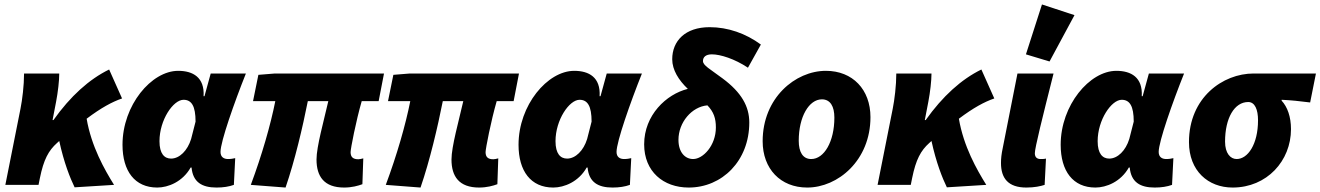

<svg xmlns="http://www.w3.org/2000/svg" viewBox="-20 -830 5928 862"><path d="M4 0H153L159 -30C176 -114 198 -154 236 -188C240 -191 243 -194 246 -197C267 -100 295 -30 315 11L492 0C449 -69 390 -173 369 -297C434 -346 484 -373 528 -388L470 -518C380 -474 296 -398 220 -291H216L232 -374C240 -416 246 -467 246 -500H88C88 -446 80 -382 72 -342Z M686 12C735 12 800 -14 836 -78H840C846 -12 887 12 952 12C982 12 1008 8 1030 0L1036 -120C1026 -118 1018 -116 1004 -116C986 -116 970 -124 970 -148C970 -194 1032 -370 1084 -500H926L898 -398H894C899 -483 846 -512 780 -512C660 -512 530 -358 530 -180C530 -62 585 12 686 12ZM748 -118C718 -118 696 -140 696 -196C696 -292 758 -382 804 -382C840 -382 858 -354 858 -284L838 -206C822 -154 786 -118 748 -118Z M1525 12C1560 12 1588 4 1607 -3L1611 -119C1602 -117 1596 -115 1589 -115C1567 -115 1554 -123 1554 -147C1554 -162 1578 -286 1604 -376H1680L1704 -500H1214L1140 -494L1116 -376H1216C1195 -270 1156 -134 1106 0L1262 12C1304 -110 1339 -260 1362 -376H1454C1434 -288 1401 -172 1401 -114C1401 -38 1435 12 1525 12Z M2131 12C2166 12 2194 4 2213 -3L2217 -119C2208 -117 2202 -115 2195 -115C2173 -115 2160 -123 2160 -147C2160 -162 2184 -286 2210 -376H2286L2310 -500H1820L1746 -494L1722 -376H1822C1801 -270 1762 -134 1712 0L1868 12C1910 -110 1945 -260 1968 -376H2060C2040 -288 2007 -172 2007 -114C2007 -38 2041 12 2131 12Z M2464 12C2513 12 2578 -14 2614 -78H2618C2624 -12 2665 12 2730 12C2760 12 2786 8 2808 0L2814 -120C2804 -118 2796 -116 2782 -116C2764 -116 2748 -124 2748 -148C2748 -194 2810 -370 2862 -500H2704L2676 -398H2672C2677 -483 2624 -512 2558 -512C2438 -512 2308 -358 2308 -180C2308 -62 2363 12 2464 12ZM2526 -118C2496 -118 2474 -140 2474 -196C2474 -292 2536 -382 2582 -382C2618 -382 2636 -354 2636 -284L2616 -206C2600 -154 2564 -118 2526 -118Z M3072 12C3222 12 3344 -108 3344 -280C3344 -352 3309 -415 3224 -478C3168 -520 3136 -536 3136 -556C3136 -574 3149 -586 3176 -586C3214 -586 3278 -566 3338 -526L3396 -630C3328 -680 3248 -708 3166 -708C3056 -708 2998 -646 2998 -564C2998 -516 3027 -470 3068 -431C2971 -407 2872 -313 2872 -182C2872 -60 2958 12 3072 12ZM3026 -202C3026 -281 3086 -351 3156 -357C3184 -328 3194 -299 3194 -258C3194 -176 3136 -116 3092 -116C3055 -116 3026 -147 3026 -202Z M3604 12C3742 12 3888 -110 3888 -304C3888 -428 3808 -512 3688 -512C3550 -512 3404 -390 3404 -196C3404 -72 3484 12 3604 12ZM3622 -116C3584 -116 3566 -148 3566 -198C3566 -306 3612 -384 3670 -384C3708 -384 3726 -352 3726 -302C3726 -194 3680 -116 3622 -116Z M3920 0H4069L4075 -30C4092 -114 4114 -154 4152 -188C4156 -191 4159 -194 4162 -197C4183 -100 4211 -30 4231 11L4408 0C4365 -69 4306 -173 4285 -297C4350 -346 4400 -373 4444 -388L4386 -518C4296 -474 4212 -398 4136 -291H4132L4148 -374C4156 -416 4162 -467 4162 -500H4004C4004 -446 3996 -382 3988 -342Z M4588 12C4624 12 4652 6 4670 0L4676 -118C4668 -116 4658 -116 4652 -116C4638 -116 4626 -122 4626 -142C4626 -166 4660 -302 4710 -500H4548L4482 -166C4476 -138 4474 -118 4474 -98C4474 -30 4506 12 4588 12ZM4692 -554 4804 -762 4658 -810 4586 -586Z M4898 12C4947 12 5012 -14 5048 -78H5052C5058 -12 5099 12 5164 12C5194 12 5220 8 5242 0L5248 -120C5238 -118 5230 -116 5216 -116C5198 -116 5182 -124 5182 -148C5182 -194 5244 -370 5296 -500H5138L5110 -398H5106C5111 -483 5058 -512 4992 -512C4872 -512 4742 -358 4742 -180C4742 -62 4797 12 4898 12ZM4960 -118C4930 -118 4908 -140 4908 -196C4908 -292 4970 -382 5016 -382C5052 -382 5070 -354 5070 -284L5050 -206C5034 -154 4998 -118 4960 -118Z M5514 12C5668 12 5776 -108 5776 -250C5776 -306 5760 -350 5734 -378V-382C5778 -380 5814 -376 5862 -370L5888 -500H5608C5470 -500 5318 -392 5318 -192C5318 -63 5404 12 5514 12ZM5532 -116C5504 -116 5480 -142 5480 -194C5480 -300 5522 -372 5584 -372C5614 -372 5628 -338 5628 -290C5628 -182 5582 -116 5532 -116Z"/></svg>

Font: Source Sans Pro Black
Style: Italic
Weight: 900
Italic angle: -11°
Designer: Paul D. Hunt
Foundry: Adobe Systems Incorporated
Version: Version 3.006;hotconv 1.0.111;makeotfexe 2.5.65597